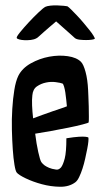

<svg xmlns="http://www.w3.org/2000/svg" viewBox="-20 -734 389 733"><path d="M106.4 -282.2Q122.1 -288.1 142.1 -295.4Q162.1 -302.7 180.7 -309.1Q199.2 -315.4 213.9 -320.3Q228.5 -325.2 235.4 -328.1Q234.4 -338.9 232.9 -353Q231.4 -367.2 229.5 -380.4Q227.5 -393.6 224.6 -403.3Q221.7 -413.1 218.8 -415Q210.9 -418 192.9 -420.4Q174.8 -422.9 155.8 -418.9Q136.7 -415 121.1 -404.3Q105.5 -393.6 103.5 -370.1Q101.6 -354.5 102.5 -331.1Q103.5 -307.6 106.4 -282.2ZM318.4 -266.6Q317.4 -264.6 294.9 -258.8Q272.5 -252.9 241.2 -246.6Q210 -240.2 174.8 -233.9Q139.6 -227.5 114.3 -223.6Q119.1 -184.6 126 -153.8Q132.8 -123 137.7 -115.2Q142.6 -108.4 150.4 -102.5Q157.2 -97.7 167.5 -93.3Q177.7 -88.9 192.4 -86.9Q203.1 -84 212.9 -94.7Q220.7 -104.5 227.1 -128.9Q233.4 -153.3 233.4 -206.1Q263.7 -210.9 280.8 -211.9Q297.9 -212.9 305.7 -211.9Q315.4 -210.9 317.4 -209Q318.4 -206.1 317.4 -194.3Q316.4 -182.6 313 -165.5Q309.6 -148.4 305.2 -128.4Q300.8 -108.4 294.9 -90.3Q289.1 -72.3 282.2 -58.1Q275.4 -43.9 267.6 -38.1Q244.1 -20.5 209 -21Q173.8 -21.5 139.6 -30.8Q105.5 -40 78.1 -53.2Q50.8 -66.4 43.9 -75.2Q39.1 -81.1 35.2 -105Q31.2 -128.9 28.8 -163.1Q26.4 -197.3 25.4 -238.3Q24.4 -279.3 26.9 -318.4Q29.3 -357.4 34.7 -390.6Q40 -423.8 49.8 -444.3Q64.5 -473.6 97.7 -492.2Q130.9 -510.7 168 -517.6Q205.1 -524.4 238.8 -519.5Q272.5 -514.6 289.1 -498Q298.8 -488.3 306.6 -459.5Q314.5 -430.7 316.4 -389.6Q316.4 -385.7 317.4 -367.2Q318.4 -348.6 318.8 -327.6Q319.3 -306.6 319.3 -288.1Q319.3 -269.5 318.4 -266.6ZM341.8 -585.9Q339.8 -584 330.6 -582.5Q321.3 -581.1 308.6 -581.1Q295.9 -581.1 283.7 -582.5Q271.5 -584 265.6 -588.9Q263.7 -590.8 255.9 -597.7Q248 -604.5 237.8 -613.8Q227.5 -623 215.8 -633.3Q204.1 -643.6 194.3 -652.3Q183.6 -643.6 171.4 -632.8Q159.2 -622.1 148.4 -612.8Q137.7 -603.5 129.9 -596.2Q122.1 -588.9 119.1 -587.9Q110.4 -583 97.7 -581.5Q85 -580.1 73.2 -580.6Q61.5 -581.1 53.2 -583.5Q44.9 -585.9 43.9 -588.9Q42 -592.8 56.2 -610.4Q70.3 -627.9 89.4 -648.4Q108.4 -668.9 127 -686.5Q145.5 -704.1 153.3 -708Q159.2 -710.9 171.9 -712.4Q184.6 -713.9 198.2 -713.4Q211.9 -712.9 223.1 -711.9Q234.4 -710.9 237.3 -710Q242.2 -707 252 -697.3Q261.7 -687.5 273.9 -674.8Q286.1 -662.1 298.3 -647.5Q310.5 -632.8 320.8 -620.1Q331.1 -607.4 336.9 -597.7Q342.8 -587.9 341.8 -585.9Z"/></svg>

Font: Jolly Lodger
Style: Regular
Weight: 400
Designer: Stuart Sandler
Foundry: Font Diner, Inc
Version: Version 1.000